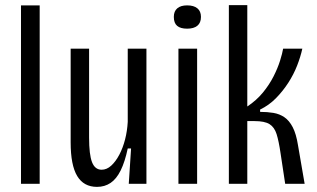

<svg xmlns="http://www.w3.org/2000/svg" viewBox="-20 -718 1239 750"><path d="M62 0V-697H135V0Z M359 12Q307 12 281.5 -30.5Q256 -73 256 -162V-528H328V-181Q328 -114 339.5 -84.5Q351 -55 377 -55Q397 -55 414.5 -71Q432 -87 446 -113.5Q460 -140 468.5 -173Q477 -206 479 -242V-528H552V-203V0H483L492 -138H479Q468 -86 451.5 -52.5Q435 -19 412 -3.5Q389 12 359 12Z M677 0V-528H750V0ZM711 -606Q685 -606 672 -617Q659 -628 659 -652Q659 -674 672.5 -685.5Q686 -697 711 -697Q737 -697 751 -685.5Q765 -674 765 -652Q765 -629 751 -617.5Q737 -606 711 -606Z M874 0V-698H946V-302Q982 -326 1007 -356.5Q1032 -387 1048.5 -419.5Q1065 -452 1074 -481Q1083 -510 1086 -528H1161Q1154 -496 1140.5 -461.5Q1127 -427 1106 -394.5Q1085 -362 1058 -334.5Q1031 -307 996 -290V-281Q1024 -281 1048 -277Q1072 -273 1091 -260Q1110 -247 1123.5 -221Q1137 -195 1144 -151L1170 0H1094L1076 -119Q1069 -167 1060.5 -194Q1052 -221 1033 -233Q1014 -245 974 -245H946V0Z"/></svg>

Font: Bricolage Grotesque 24pt Condensed Light
Style: Regular
Weight: 300
Width: 3
Designer: Mathieu Triay
Foundry: Atelier Triay
Version: Version 1.001;gftools[0.9.33.dev8+g029e19f]